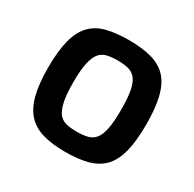

<svg xmlns="http://www.w3.org/2000/svg" viewBox="-126 -678 827 817"><g transform="rotate(30 288.0 -269.0)"><path d="M287 5Q224 5 178 -8Q132 -21 103 -52Q74 -83 60 -136Q46 -189 46 -269Q46 -352 60 -405.5Q74 -459 103.5 -489.5Q133 -520 179 -531.5Q225 -543 287 -543Q351 -543 397 -530.5Q443 -518 472 -488Q501 -458 515 -404.5Q529 -351 529 -269Q529 -188 515.5 -134.5Q502 -81 473 -50.5Q444 -20 398 -7.5Q352 5 287 5ZM287 -94Q318 -94 340 -99.5Q362 -105 376.5 -122.5Q391 -140 398 -175.5Q405 -211 405 -270Q405 -328 398 -363Q391 -398 376.5 -415.5Q362 -433 340 -438.5Q318 -444 287 -444Q257 -444 235 -438.5Q213 -433 199 -415.5Q185 -398 177.5 -363Q170 -328 170 -270Q170 -211 177.5 -175.5Q185 -140 199 -122.5Q213 -105 235 -99.5Q257 -94 287 -94Z"/></g></svg>

Font: Exo Thin SemiBold
Style: Regular
Weight: 600
Version: Version 2.000